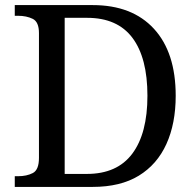

<svg xmlns="http://www.w3.org/2000/svg" viewBox="-20 -734 767 754"><path d="M38 0V-42H51Q85 -42 109 -54.5Q133 -67 133 -114V-604Q133 -648 108.5 -660Q84 -672 51 -672H38V-714H344Q499 -714 584.5 -621Q670 -528 670 -358Q670 -249 633.5 -168.5Q597 -88 525 -44Q453 0 344 0ZM321 -51Q440 -51 499.5 -130.5Q559 -210 559 -358Q559 -507 500 -585.5Q441 -664 322 -664H234V-51Z"/></svg>

Font: Noto Serif Toto
Style: Regular
Weight: 400
Designer: Monotype Design Team
Foundry: Monotype Imaging Inc.
Version: Version 2.001